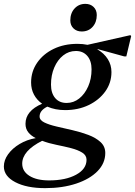

<svg xmlns="http://www.w3.org/2000/svg" viewBox="-111 -723 699 994"><path d="M226 -153Q175 -153 134 -171Q94 -151 94 -120Q94 -101 118.5 -89Q143 -77 182 -68Q221 -59 264.5 -49Q308 -39 346.5 -24.5Q385 -10 409.5 12.5Q434 35 434 69Q434 122 394 163Q354 204 283.5 227.5Q213 251 123 251Q27 251 -32 220Q-91 189 -91 139Q-91 106 -69 75.5Q-47 45 -9.5 22.5Q28 0 74 -8Q50 -20 35.5 -38Q21 -56 21 -82Q21 -149 107 -186Q80 -205 65 -233Q50 -261 50 -296Q50 -353 81.5 -398.5Q113 -444 167 -470Q221 -496 290 -496Q318 -496 342 -491L564 -541L568 -536L543 -431H532L394 -469V-467Q428 -447 447 -417Q466 -387 466 -350Q466 -294 434 -249.5Q402 -205 348 -179Q294 -153 226 -153ZM234 -190Q270 -190 299 -213Q328 -236 345.5 -275.5Q363 -315 363 -364Q363 -408 341 -433.5Q319 -459 282 -459Q245 -459 216 -436Q187 -413 170 -373.5Q153 -334 153 -285Q153 -241 174.5 -215.5Q196 -190 234 -190ZM4 124Q4 164 41.5 187.5Q79 211 143 211Q229 211 283 181.5Q337 152 337 104Q337 81 314.5 67Q292 53 257 44Q222 35 182 27Q142 19 107 6Q4 58 4 124ZM312 -560Q286 -560 269.5 -576Q253 -592 253 -617Q253 -655 275 -679Q297 -703 331 -703Q357 -703 373.5 -687Q390 -671 390 -645Q390 -608 368.5 -584Q347 -560 312 -560Z"/></svg>

Font: Platypi
Style: Italic
Weight: 400
Italic angle: -13°
Designer: David Sargent
Foundry: Bolt Cutter Type
Version: Version 1.200; ttfautohint (v1.8.4.7-5d5b)